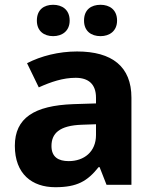

<svg xmlns="http://www.w3.org/2000/svg" viewBox="-20 -772 644 802"><path d="M134 -686C134 -642 164 -621 202 -621C239 -621 271 -642 271 -686C271 -732 239 -752 202 -752C164 -752 134 -732 134 -686ZM331 -686C331 -642 361 -621 400 -621C437 -621 469 -642 469 -686C469 -732 437 -752 400 -752C361 -752 331 -732 331 -686ZM302 -557C225 -557 151 -538 93 -508L142 -407C193 -430 243 -447 296 -447C349 -447 381 -421 381 -364V-340L286 -337C123 -331 42 -279 42 -163C42 -45 114 10 211 10C302 10 345 -15 392 -74H396L425 0H529V-364C529 -494 448 -557 302 -557ZM323 -251 381 -253V-208C381 -138 331 -99 267 -99C224 -99 195 -116 195 -162C195 -214 227 -248 323 -251Z"/></svg>

Font: Noto Sans Javanese
Style: Bold
Weight: 700
Designer: Monotype Design Team
Foundry: Monotype Imaging Inc.
Version: Version 2.005